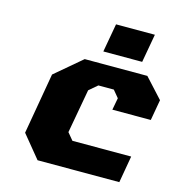

<svg xmlns="http://www.w3.org/2000/svg" viewBox="-107 -816 860 912"><g transform="rotate(15 323.5 -360.0)"><path d="M327 -580 352 -720H543L518 -580ZM159 0 68 -111 120 -411 251 -522H559L647 -426L629 -324H440L451 -383L422 -418H346L305 -383L266 -167L295 -132H584L561 0Z"/></g></svg>

Font: Tomorrow
Style: Bold Italic
Weight: 700
Italic angle: -10°
Designer: Tony de Marco, Monica Rizzolli
Foundry: Just in Type
Version: Version 2.002